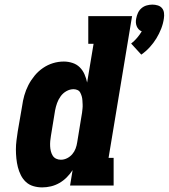

<svg xmlns="http://www.w3.org/2000/svg" viewBox="-20 -805 732 833"><path d="M593 -568 549 -616Q563 -627 574.5 -640.5Q586 -654 595 -669Q587 -672 581.5 -678Q576 -684 573 -691.5Q570 -699 569.5 -707.5Q569 -716 571 -725Q573 -737 578.5 -749Q584 -761 594 -769.5Q604 -778 616.5 -781.5Q629 -785 641 -785Q653 -785 664.5 -781.5Q676 -778 683 -769.5Q690 -761 691.5 -749Q693 -737 691 -725Q688 -703 679.5 -681Q671 -659 658.5 -638.5Q646 -618 629.5 -600Q613 -582 593 -568ZM163 8Q143 8 124.5 2.5Q106 -3 92.5 -15.5Q79 -28 70.5 -45Q62 -62 57.5 -80Q53 -98 51 -117.5Q49 -137 49 -156.5Q49 -176 51.5 -195.5Q54 -215 57 -235L76 -345Q79 -368 85.5 -391Q92 -414 103 -435.5Q114 -457 130 -476.5Q146 -496 166.5 -510Q187 -524 210 -531Q233 -538 257 -538Q276 -538 294.5 -532Q313 -526 326 -513Q339 -500 346.5 -483Q354 -466 358 -447L386 -615H363V-735H553L451 -120H473V0H284L295 -67Q284 -50 269.5 -35.5Q255 -21 237.5 -11Q220 -1 201 3.5Q182 8 163 8ZM244 -112Q258 -112 271 -118.5Q284 -125 293.5 -136Q303 -147 308 -160.5Q313 -174 315 -188L333 -298Q335 -307 336 -316Q337 -325 338 -334Q339 -343 338.5 -352Q338 -361 337.5 -370Q337 -379 334.5 -387.5Q332 -396 328 -403.5Q324 -411 316 -414.5Q308 -418 299 -418Q283 -418 268 -409.5Q253 -401 243 -387Q233 -373 227.5 -357.5Q222 -342 219 -326L201 -216Q199 -205 198 -193.5Q197 -182 197.5 -171Q198 -160 200.5 -149.5Q203 -139 208.5 -130Q214 -121 223.5 -116.5Q233 -112 244 -112Z"/></svg>

Font: Iosevka Slab HvExObl
Style: Regular
Weight: 900
Width: 7
Italic angle: -9°
Monospace: yes
Designer: Belleve Invis
Foundry: Belleve Invis
Version: Version 11.1.1; ttfautohint (v1.8.3)